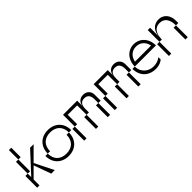

<svg xmlns="http://www.w3.org/2000/svg" viewBox="208 -1792 2885 2885"><g transform="rotate(-45 1650.0 -350.0)"><path d="M350 0H425L275 -300L475 -500H400L100 -175V-250H50V0H100V-125L250 -275ZM100 -250H150V-500H100ZM150 -500H200V-700H150Z M525 -250H475C475 -100 575 0 725 0C875 0 975 -100 975 -250H925C925 -125 850 -50 725 -50C600 -50 525 -125 525 -250ZM525 -250H575C575 -375 650 -450 775 -450C900 -450 975 -375 975 -250H1025C1025 -400 925 -500 775 -500C625 -500 525 -400 525 -250Z M1600 -325V-250H1650V-375C1650 -450 1600 -500 1525 -500C1450 -500 1400 -450 1400 -375V-500H1100V-250H1150V-450H1350V-250H1400V-325C1400 -400 1425 -450 1500 -450C1575 -450 1600 -400 1600 -325ZM1050 0H1100V-250H1050ZM1300 0H1350V-250H1300ZM1550 0H1600V-250H1550Z M2250 -325V-250H2300V-375C2300 -450 2250 -500 2175 -500C2100 -500 2050 -450 2050 -375V-500H1750V-250H1800V-450H2000V-250H2050V-325C2050 -400 2075 -450 2150 -450C2225 -450 2250 -400 2250 -325ZM1700 0H1750V-250H1700ZM1950 0H2000V-250H1950ZM2200 0H2250V-250H2200Z M2375 -250H2325C2325 -100 2425 0 2575 0C2675 0 2725 -50 2725 -50V-100C2725 -100 2675 -50 2575 -50C2475 -50 2375 -125 2375 -250ZM2375 -250H2825C2825 -400 2725 -500 2600 -500C2475 -500 2375 -400 2375 -250ZM2429 -300C2447 -395 2514 -450 2600 -450C2686 -450 2753 -395 2771 -300Z M2950 -300V-500H2900V-250H2950C2950 -375 3000 -450 3100 -450C3200 -450 3250 -375 3250 -250H3300V-300C3300 -425 3225 -500 3125 -500C3025 -500 2950 -425 2950 -300ZM2850 0H2900V-250H2850ZM3200 0H3250V-250H3200Z"/></g></svg>

Font: LS-VG5000 Light Shifted
Style: Regular
Weight: 400
Designer: Justin Bihan, 2021
Foundry: Justin Bihan, 2021
Version: Version 1.000;Glyphs 3.1.2 (3151)